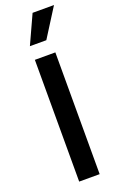

<svg xmlns="http://www.w3.org/2000/svg" viewBox="-170 -933 605 978"><g transform="rotate(-20 133.0 -444.5)"><path d="M78 0V-660H189V0ZM167 -734H78L149 -889H265Z"/></g></svg>

Font: Bricolage Grotesque 24pt Medium
Style: Regular
Weight: 500
Designer: Mathieu Triay
Foundry: Atelier Triay
Version: Version 1.001;gftools[0.9.33.dev8+g029e19f]